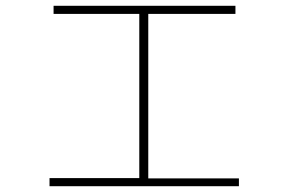

<svg xmlns="http://www.w3.org/2000/svg" viewBox="-20 -643 1040 663"><path d="M151 0V-28H461V-595H165V-623H793V-595H492V-27H805V0Z"/></svg>

Font: Inconsolata UltraExpanded ExtraLight
Style: Regular
Weight: 200
Width: 9
Monospace: yes
Designer: Raph Levien, Cyreal, Brenton Simpson
Foundry: Raph Levien, Cyreal, Google
Version: Version 3.001; ttfautohint (v1.8.2.53-6de2)